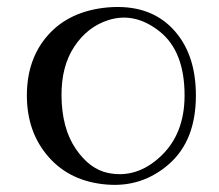

<svg xmlns="http://www.w3.org/2000/svg" viewBox="-20 -507 620 543"><path d="M284 -486Q400 -496 467 -427Q534 -358 534 -237Q534 -110 458.5 -43.5Q383 23 283 15Q179 7 117.5 -63Q56 -133 56 -237Q56 -341 116.5 -408.5Q177 -476 284 -486ZM286 -450Q227 -431 190 -375Q153 -319 154 -235Q155 -144 194 -86.5Q233 -29 285 -18Q366 -1 434 -64.5Q502 -128 502 -237Q502 -362 431.5 -418Q361 -474 286 -450Z"/></svg>

Font: GFS BodoniClassic
Style: Regular
Weight: 400
Designer: George D. Matthiopoulos
Foundry: George D. Matthiopoulos
Version: Macromedia Fontographer 4.1.5 140901